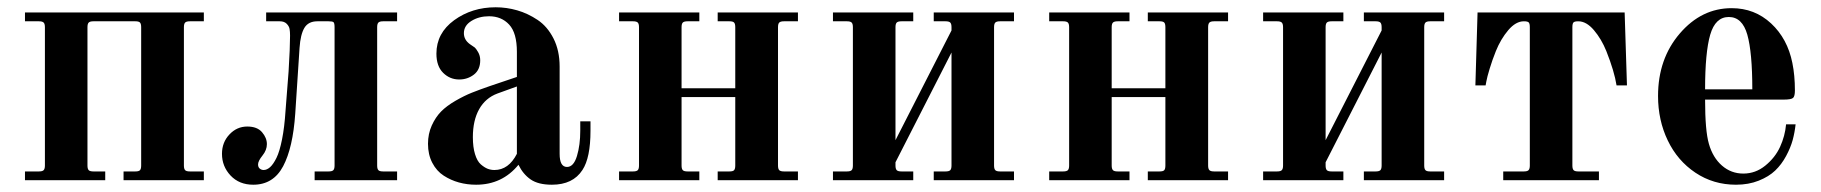

<svg xmlns="http://www.w3.org/2000/svg" viewBox="-20 -490 4952 522"><path d="M47.9 0V-23.9H85.9Q95.2 -23.9 98.6 -27.3Q102.1 -30.8 102.1 -40V-416Q102.1 -425.3 98.6 -428.7Q95.2 -432.1 85.9 -432.1H47.9V-456.1H534.2V-432.1H496.1Q486.8 -432.1 483.4 -428.7Q480 -425.3 480 -416V-40Q480 -30.8 483.4 -27.3Q486.8 -23.9 496.1 -23.9H534.2V0H315.9V-23.9H348.1Q357.4 -23.9 360.6 -27.3Q363.8 -30.8 363.8 -40V-416Q363.8 -425.3 360.6 -428.7Q357.4 -432.1 348.1 -432.1H233.9Q224.6 -432.1 221.2 -428.7Q217.8 -425.3 217.8 -416V-40Q217.8 -30.8 221.2 -27.3Q224.6 -23.9 233.9 -23.9H266.1V0Z M583.5 -71.8Q583.5 -103 603.8 -124.5Q624 -146 652.3 -146Q679.2 -146 692.4 -130.6Q705.6 -115.2 705.6 -98.1Q705.6 -82 693.6 -67.1Q681.6 -52.2 681.6 -43Q681.6 -35.2 686.3 -31.5Q690.9 -27.8 696.8 -27.8Q705.6 -27.8 714.4 -35.6Q723.1 -43.5 731.7 -60.8Q740.2 -78.1 746.8 -111.1Q753.4 -144 756.3 -189L764.6 -295.9Q768.6 -360.8 768.6 -393.1Q768.6 -403.8 767.3 -411.1Q766.1 -418.5 759.5 -425.3Q752.9 -432.1 740.7 -432.1H703.6V-456.1H1059.6V-432.1H1021.5Q1012.2 -432.1 1008.8 -428.7Q1005.4 -425.3 1005.4 -416V-40Q1005.4 -30.8 1008.8 -27.3Q1012.2 -23.9 1021.5 -23.9H1059.6V0H835.4V-23.9H873.5Q882.8 -23.9 886.2 -27.3Q889.6 -30.8 889.6 -40V-416Q889.6 -427.2 886.7 -429.7Q883.8 -432.1 873.5 -432.1H842.8Q818.4 -432.1 807.6 -414.3Q796.9 -396.5 794.4 -359.9L782.7 -181.2Q776.4 -88.4 749.8 -38.1Q723.1 12.2 668.5 12.2Q630.4 12.2 606.9 -12.7Q583.5 -37.6 583.5 -71.8Z M1385.3 -254.9 1332.5 -235.8Q1299.8 -223.6 1282.7 -193.1Q1265.6 -162.6 1265.6 -117.2Q1265.6 -89.8 1271.5 -70.8Q1277.3 -51.8 1287.1 -43.2Q1296.9 -34.7 1305.7 -31.2Q1314.5 -27.8 1324.2 -27.8Q1362.8 -27.8 1385.3 -71.8ZM1585.4 -160.2V-134.8Q1585.4 -61 1563.5 -27.8Q1537.6 12.2 1480.5 12.2Q1443.4 12.2 1422.6 -2.2Q1401.9 -16.6 1389.6 -42Q1345.2 12.2 1274.4 12.2Q1250 12.2 1227.8 6.1Q1205.6 0 1186.3 -12.5Q1167 -24.9 1155.3 -47.4Q1143.6 -69.8 1143.6 -99.1Q1143.6 -126 1153.8 -148.7Q1164.1 -171.4 1179.2 -186.8Q1194.3 -202.1 1218.5 -216.1Q1242.7 -230 1262.9 -238Q1283.2 -246.1 1311.5 -255.9L1385.3 -280.8V-349.1Q1385.3 -400.4 1364.3 -423.1Q1343.3 -445.8 1309.6 -445.8Q1282.2 -445.8 1261.7 -433.1Q1241.2 -420.4 1241.2 -399.9Q1241.2 -381.8 1257.3 -370.1Q1267.6 -363.3 1270.8 -360.8Q1273.9 -358.4 1279.8 -348.4Q1285.6 -338.4 1285.6 -326.2Q1285.6 -300.3 1268.3 -287.1Q1251 -273.9 1228.5 -273.9Q1203.1 -273.9 1184.8 -292Q1166.5 -310.1 1166.5 -344.2Q1166.5 -399.9 1214.8 -435.1Q1263.2 -470.2 1327.6 -470.2Q1357.4 -470.2 1386.2 -461.9Q1415 -453.6 1441.7 -435.8Q1468.3 -418 1484.9 -385.3Q1501.5 -352.5 1501.5 -309.1V-71.8Q1501.5 -36.1 1521.5 -36.1Q1539.6 -36.1 1548.6 -65.9Q1557.6 -95.7 1557.6 -134.8V-160.2Z M1663.1 0V-23.9H1701.2Q1710.4 -23.9 1713.9 -27.3Q1717.3 -30.8 1717.3 -40V-416Q1717.3 -425.3 1713.9 -428.7Q1710.4 -432.1 1701.2 -432.1H1663.1V-456.1H1881.3V-432.1H1849.1Q1839.8 -432.1 1836.4 -428.7Q1833 -425.3 1833 -416V-250H1979V-416Q1979 -425.3 1975.8 -428.7Q1972.7 -432.1 1963.4 -432.1H1931.2V-456.1H2149.4V-432.1H2111.3Q2102.1 -432.1 2098.6 -428.7Q2095.2 -425.3 2095.2 -416V-40Q2095.2 -30.8 2098.6 -27.3Q2102.1 -23.9 2111.3 -23.9H2149.4V0H1931.2V-23.9H1963.4Q1972.7 -23.9 1975.8 -27.3Q1979 -30.8 1979 -40V-226.1H1833V-40Q1833 -30.8 1836.4 -27.3Q1839.8 -23.9 1849.1 -23.9H1881.3V0Z M2244.6 0V-23.9H2282.7Q2292 -23.9 2295.4 -27.3Q2298.8 -30.8 2298.8 -40V-416Q2298.8 -425.3 2295.4 -428.7Q2292 -432.1 2282.7 -432.1H2244.6V-456.1H2462.9V-432.1H2430.7Q2421.4 -432.1 2418 -428.7Q2414.6 -425.3 2414.6 -416V-108.9L2566.9 -407.2V-416Q2566.9 -425.3 2563.5 -428.7Q2560.1 -432.1 2550.8 -432.1H2518.6V-456.1H2736.8V-432.1H2698.7Q2689.5 -432.1 2686 -428.7Q2682.6 -425.3 2682.6 -416V-40Q2682.6 -30.8 2686 -27.3Q2689.5 -23.9 2698.7 -23.9H2736.8V0H2518.6V-23.9H2550.8Q2560.1 -23.9 2563.5 -27.3Q2566.9 -30.8 2566.9 -40V-347.2L2414.6 -48.8V-40Q2414.6 -30.8 2418 -27.3Q2421.4 -23.9 2430.7 -23.9H2462.9V0Z M2832.5 0V-23.9H2870.6Q2879.9 -23.9 2883.3 -27.3Q2886.7 -30.8 2886.7 -40V-416Q2886.7 -425.3 2883.3 -428.7Q2879.9 -432.1 2870.6 -432.1H2832.5V-456.1H3050.8V-432.1H3018.6Q3009.3 -432.1 3005.9 -428.7Q3002.4 -425.3 3002.4 -416V-250H3148.4V-416Q3148.4 -425.3 3145.3 -428.7Q3142.1 -432.1 3132.8 -432.1H3100.6V-456.1H3318.8V-432.1H3280.8Q3271.5 -432.1 3268.1 -428.7Q3264.6 -425.3 3264.6 -416V-40Q3264.6 -30.8 3268.1 -27.3Q3271.5 -23.9 3280.8 -23.9H3318.8V0H3100.6V-23.9H3132.8Q3142.1 -23.9 3145.3 -27.3Q3148.4 -30.8 3148.4 -40V-226.1H3002.4V-40Q3002.4 -30.8 3005.9 -27.3Q3009.3 -23.9 3018.6 -23.9H3050.8V0Z M3414.1 0V-23.9H3452.1Q3461.4 -23.9 3464.8 -27.3Q3468.3 -30.8 3468.3 -40V-416Q3468.3 -425.3 3464.8 -428.7Q3461.4 -432.1 3452.1 -432.1H3414.1V-456.1H3632.3V-432.1H3600.1Q3590.8 -432.1 3587.4 -428.7Q3584 -425.3 3584 -416V-108.9L3736.3 -407.2V-416Q3736.3 -425.3 3732.9 -428.7Q3729.5 -432.1 3720.2 -432.1H3688V-456.1H3906.2V-432.1H3868.2Q3858.9 -432.1 3855.5 -428.7Q3852.1 -425.3 3852.1 -416V-40Q3852.1 -30.8 3855.5 -27.3Q3858.9 -23.9 3868.2 -23.9H3906.2V0H3688V-23.9H3720.2Q3729.5 -23.9 3732.9 -27.3Q3736.3 -30.8 3736.3 -40V-347.2L3584 -48.8V-40Q3584 -30.8 3587.4 -27.3Q3590.8 -23.9 3600.1 -23.9H3632.3V0Z M3991.2 -257.8 3997.1 -456.1H4397L4403.3 -257.8H4375Q4369.1 -295.9 4347.2 -351.1Q4334 -383.8 4313.5 -408Q4293 -432.1 4271 -432.1Q4261.2 -432.1 4258.1 -429.2Q4254.9 -426.3 4254.9 -416V-40Q4254.9 -30.8 4258.3 -27.3Q4261.7 -23.9 4271 -23.9H4327.1V0H4066.9V-23.9H4123Q4132.3 -23.9 4135.7 -27.3Q4139.2 -30.8 4139.2 -40V-416Q4139.2 -426.3 4136 -429.2Q4132.8 -432.1 4123 -432.1Q4101.1 -432.1 4080.6 -408Q4060.1 -383.8 4046.9 -351.1Q4037.1 -326.7 4030 -303.2Q4022.9 -279.8 4021 -268.6L4019 -257.8Z M4688 -467.8Q4750.5 -467.8 4795.2 -426.3Q4839.8 -384.8 4853 -318.8Q4859.9 -285.2 4859.9 -244.1Q4859.9 -228.5 4855 -223.9Q4850.1 -219.2 4829.1 -219.2H4615.7Q4615.7 -134.8 4626 -99.1Q4636.7 -61.5 4661.6 -39.8Q4686.5 -18.1 4719.7 -18.1Q4752.9 -18.1 4779.5 -39.8Q4806.2 -61.5 4819.6 -90.8Q4833 -120.1 4835.9 -151.9H4861.8Q4859.4 -129.9 4853.8 -109.1Q4848.1 -88.4 4835.9 -65.7Q4823.7 -43 4806.4 -26.4Q4789.1 -9.8 4761.5 1.2Q4733.9 12.2 4699.7 12.2Q4638.2 12.2 4589.4 -20.5Q4540.5 -53.2 4514.2 -108.2Q4487.8 -163.1 4487.8 -229Q4487.8 -330.1 4546.9 -398.9Q4606 -467.8 4688 -467.8ZM4744.1 -247.1Q4744.1 -347.7 4730.5 -395.8Q4716.8 -443.8 4680.2 -443.8Q4643.6 -443.8 4629.6 -395.5Q4615.7 -347.2 4615.7 -247.1Z"/></svg>

Font: Flanker Steampunk
Style: Bold
Weight: 700
Designer: Alexey Kryukov, Leonardo Di Lena
Foundry: Alexey Kryukov, Leonardo Di Lena
Version: 1.210